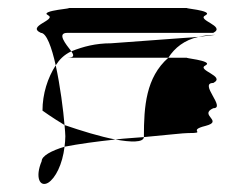

<svg xmlns="http://www.w3.org/2000/svg" viewBox="-20 -678 595 479"><path d="M82 -596C45 -613 122 -628 100 -640C75 -652 176 -658 148 -658H449C429 -658 515 -652 493 -640C468 -628 545 -613 512 -596H148C121 -596 144 -568 158 -550C139 -541 128 -529 119 -515C109 -560 96 -596 82 -596ZM84 -276C67 -236 79 -210 100 -222C118 -233 136 -268 141 -312C108 -302 84 -289 84 -276ZM86 -402C86 -402 111 -384 141 -366C138 -403 130 -465 119 -515C99 -484 86 -444 86 -402ZM141 -312C142 -320 143 -329 143 -338C143 -344 142 -354 141 -366C182 -352 230 -337 268 -330C221 -325 177 -319 141 -312ZM148 -534H400C416 -559 440 -578 475 -586L257 -570C219 -570 188 -562 158 -550C164 -541 167 -534 148 -534ZM268 -330C306 -323 338 -322 339 -336C317 -334 292 -333 268 -330ZM339 -336V-338C339 -412 344 -485 400 -534H449C429 -534 515 -527 493 -515C468 -503 545 -488 512 -471C475 -471 545 -408 512 -408C475 -391 539 -376 493 -364C444 -352 500 -346 449 -346C437 -346 405 -342 339 -336ZM475 -586C488 -589 501 -591 517 -591C517 -591 475 -586 475 -586Z"/></svg>

Font: bitstorm
Style: ultext
Weight: 400
Version: Version 0.2